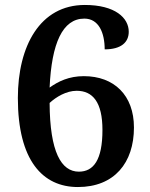

<svg xmlns="http://www.w3.org/2000/svg" viewBox="-20 -744 603 774"><path d="M294 10C441 10 520 -88 520 -230C520 -360 440 -437 318 -437C258 -437 215 -416 180 -391C188 -569 232 -669 320 -669C378 -669 402 -612 402 -545C469 -545 499 -574 499 -616C499 -672 444 -724 322 -724C141 -724 52 -558 52 -349C52 -97 152 10 294 10ZM298 -52C227 -52 181 -131 180 -329C206 -353 247 -378 289 -378C354 -378 393 -332 393 -220C393 -99 357 -52 298 -52Z"/></svg>

Font: Noto Serif Georgian SemiBold
Style: Regular
Weight: 600
Designer: Monotype Design Team, Akaki Razmadze
Foundry: Google LLC
Version: Version 2.003